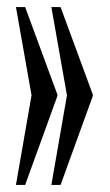

<svg xmlns="http://www.w3.org/2000/svg" viewBox="-20 -669 310 542"><path d="M242 -398 151 -147H125L169 -400L125 -649H151L242 -402ZM142 -398 51 -147H25L69 -400L25 -649H51L142 -402Z"/></svg>

Font: Oglavie Unicode
Style: Normal
Weight: 400
Version: Version 1.1